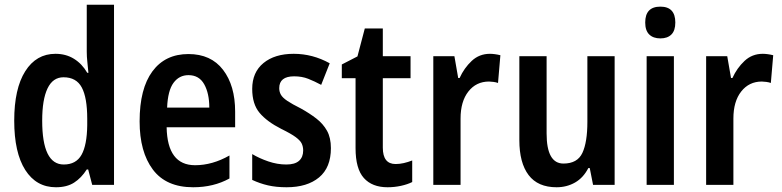

<svg xmlns="http://www.w3.org/2000/svg" viewBox="-20 -873 3297 810"><path d="M216 -83Q133 -83 86.5 -156Q40 -229 40 -364Q40 -499 86.5 -572.5Q133 -646 214 -646Q258 -646 292 -625Q326 -604 348 -566H353Q351 -589 348.5 -611.5Q346 -634 346 -655V-853H461V-93H369L352 -158H346Q323 -122 292.5 -102.5Q262 -83 216 -83ZM249 -179Q301 -179 324 -220Q347 -261 348 -345V-372Q348 -461 325 -504Q302 -547 248 -547Q203 -547 180.5 -500Q158 -453 158 -364Q158 -179 249 -179Z M775 -645Q870 -645 921 -578.5Q972 -512 972 -402V-336H683Q686 -176 803 -176Q876 -176 948 -217V-120Q881 -83 795 -83Q681 -83 625 -157.5Q569 -232 569 -361Q569 -499 623 -572Q677 -645 775 -645ZM775 -556Q736 -556 712 -523.5Q688 -491 685 -419H863Q863 -479 841.5 -517.5Q820 -556 775 -556Z M1376 -248Q1376 -166 1326 -124.5Q1276 -83 1189 -83Q1145 -83 1110.5 -91Q1076 -99 1044 -114V-223Q1074 -205 1112 -192Q1150 -179 1188 -179Q1224 -179 1241.5 -194.5Q1259 -210 1259 -238Q1259 -254 1253 -267Q1247 -280 1227.5 -294.5Q1208 -309 1167 -329Q1106 -360 1075 -397Q1044 -434 1044 -498Q1044 -568 1091.5 -607Q1139 -646 1219 -646Q1299 -646 1371 -606L1335 -515Q1307 -530 1280.5 -540.5Q1254 -551 1221 -551Q1158 -551 1158 -501Q1158 -486 1165 -473.5Q1172 -461 1192 -447.5Q1212 -434 1250 -415Q1286 -395 1314.5 -373Q1343 -351 1359.5 -321.5Q1376 -292 1376 -248Z M1649 -181Q1666 -181 1683.5 -185Q1701 -189 1719 -196V-105Q1699 -95 1671.5 -89Q1644 -83 1615 -83Q1550 -83 1515 -122Q1480 -161 1480 -248V-543H1422V-601L1488 -635L1519 -753H1595V-636H1712V-543H1595V-250Q1595 -181 1649 -181Z M2047 -646Q2056 -646 2067.5 -644.5Q2079 -643 2091 -640L2081 -523Q2073 -526 2061.5 -527.5Q2050 -529 2043 -529Q1989 -529 1956 -487Q1923 -445 1923 -373V-93H1808V-636H1897L1913 -544H1919Q1938 -586 1970 -616Q2002 -646 2047 -646Z M2573 -636V-93H2482L2468 -164H2462Q2441 -123 2406 -103Q2371 -83 2328 -83Q2249 -83 2210 -134.5Q2171 -186 2171 -282V-636H2286V-310Q2286 -183 2357 -183Q2416 -183 2437 -228Q2458 -273 2458 -359V-636Z M2766 -845Q2829 -845 2829 -778Q2829 -744 2812.5 -727.5Q2796 -711 2766 -711Q2736 -711 2719 -727.5Q2702 -744 2702 -778Q2702 -845 2766 -845ZM2823 -636V-93H2708V-636Z M3198 -646Q3207 -646 3218.5 -644.5Q3230 -643 3242 -640L3232 -523Q3224 -526 3212.5 -527.5Q3201 -529 3194 -529Q3140 -529 3107 -487Q3074 -445 3074 -373V-93H2959V-636H3048L3064 -544H3070Q3089 -586 3121 -616Q3153 -646 3198 -646Z"/></svg>

Font: Noto Sans Kannada UI Condensed SemiBold
Style: Regular
Weight: 600
Width: 3
Designer: Jelle Bosma - Monotype Design Team
Foundry: Monotype Imaging Inc.
Version: Version 2.005; ttfautohint (v1.8.4.7-5d5b)